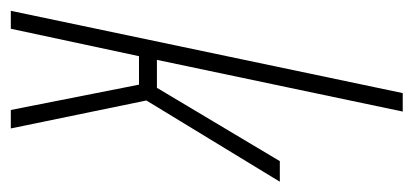

<svg xmlns="http://www.w3.org/2000/svg" viewBox="-230 -554 783 364"><g transform="rotate(90 162.0 -371.5)"><path d="M0 0 156 -743H191L93 -277H146L285 -510H324L170 -257L223 0H188L140 -243H86L34 0Z"/></g></svg>

Font: Saira Ultra Condensed Thin
Style: Italic
Weight: 100
Width: 1
Italic angle: -12°
Designer: Hector Gatti with collaboration of the Omnibus-Type team
Foundry: Omnibus-Type
Version: Version 1.001; ttfautohint (v1.8)